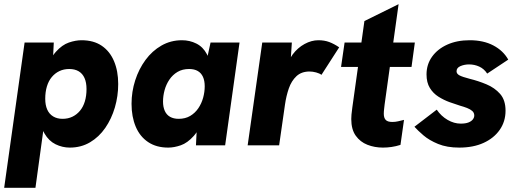

<svg xmlns="http://www.w3.org/2000/svg" viewBox="-29 -697 2488 921"><path d="M-9 204 89 -493H229L223 -371L186 -345Q209 -415 239 -448.5Q269 -482 301.5 -493Q334 -504 362 -504Q420 -504 459 -477.5Q498 -451 518 -403.5Q538 -356 538 -294Q538 -236 522 -181.5Q506 -127 476 -83.5Q446 -40 403 -14.5Q360 11 306 11Q270 11 237.5 -5Q205 -21 184.5 -56.5Q164 -92 163 -150L186 -124L141 204ZM271 -127Q297 -127 318 -137Q339 -147 354.5 -165.5Q370 -184 378 -210.5Q386 -237 386 -270Q386 -301 376.5 -322.5Q367 -344 348.5 -355Q330 -366 303 -366Q277 -366 256 -356Q235 -346 219.5 -327.5Q204 -309 196 -282.5Q188 -256 188 -223Q188 -193 197.5 -171.5Q207 -150 226 -138.5Q245 -127 271 -127Z M778 11Q721 11 681.5 -15.5Q642 -42 622 -89.5Q602 -137 602 -199Q602 -257 619.5 -311.5Q637 -366 669 -409.5Q701 -453 745.5 -478.5Q790 -504 844 -504Q881 -504 913 -488Q945 -472 963.5 -437Q982 -402 977 -343L954 -369L981 -493H1120L1051 0H911L917 -122L953 -148Q931 -79 900.5 -45Q870 -11 838 0Q806 11 778 11ZM828 -127Q860 -127 883.5 -141Q907 -155 922.5 -178Q938 -201 945.5 -228.5Q953 -256 953 -283Q953 -310 944.5 -328.5Q936 -347 919.5 -356.5Q903 -366 878 -366Q846 -366 822.5 -352Q799 -338 783.5 -315Q768 -292 760.5 -264.5Q753 -237 753 -210Q753 -184 761.5 -165Q770 -146 787 -136.5Q804 -127 828 -127Z M1159 0 1229 -493H1371L1362 -358L1344 -362Q1351 -404 1375 -436Q1399 -468 1432 -486Q1465 -504 1498 -504Q1527 -504 1550 -495.5Q1573 -487 1598 -470L1513 -338Q1504 -345 1487.5 -349.5Q1471 -354 1456 -354Q1417 -354 1393 -331.5Q1369 -309 1356.5 -273Q1344 -237 1338 -195L1310 0Z M1808 11Q1768 11 1733.5 -2.5Q1699 -16 1677.5 -46Q1656 -76 1656 -126Q1656 -136 1657 -147.5Q1658 -159 1661 -181L1719 -596L1883 -677L1816 -196Q1815 -186 1813.5 -174Q1812 -162 1812 -151Q1812 -132 1821 -122Q1830 -112 1853 -112Q1867 -112 1880 -115Q1893 -118 1909 -122L1892 -2Q1870 5 1849 8Q1828 11 1808 11ZM1607 -376 1624 -493H1961L1945 -376Z M2174 11Q2115 11 2072.5 -6.5Q2030 -24 2002.5 -47.5Q1975 -71 1959 -89L2066 -171Q2087 -140 2118 -122Q2149 -104 2181 -104Q2204 -104 2218 -109.5Q2232 -115 2239 -124Q2246 -133 2246 -143Q2246 -156 2236.5 -164.5Q2227 -173 2211.5 -179Q2196 -185 2178 -190Q2155 -197 2127.5 -207Q2100 -217 2074.5 -233Q2049 -249 2033 -275Q2017 -301 2017 -340Q2017 -388 2043.5 -425Q2070 -462 2116.5 -483Q2163 -504 2224 -504Q2290 -504 2337.5 -479Q2385 -454 2409 -411L2308 -344Q2293 -367 2270 -377.5Q2247 -388 2221 -388Q2199 -388 2180 -380Q2161 -372 2161 -355Q2161 -343 2175 -335.5Q2189 -328 2224 -319Q2265 -309 2304.5 -292.5Q2344 -276 2370 -246.5Q2396 -217 2396 -166Q2396 -114 2368 -74Q2340 -34 2290.5 -11.5Q2241 11 2174 11Z"/></svg>

Font: Hanken Grotesk Black
Style: Italic
Weight: 900
Italic angle: -8°
Designer: Alfredo Marco Pradil
Foundry: Hanken Design Co.
Version: Version 3.013